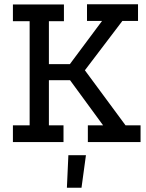

<svg xmlns="http://www.w3.org/2000/svg" viewBox="-20 -671 690 907"><path d="M365 216H296L303 62H386ZM395 0V-79H467L311 -292H211V-79H280V0H41V-79H120V-571H41V-650H282V-571H211V-368H310L462 -572H391V-651H632V-572H558L381 -339L573 -79H644V0Z"/></svg>

Font: Zilla Slab Medium
Style: Regular
Weight: 500
Designer: Typotheque.com
Foundry: Typotheque type foundry
Version: Version 1.1; 2017